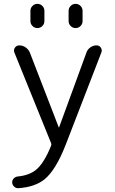

<svg xmlns="http://www.w3.org/2000/svg" viewBox="-20 -780 601 1007"><path d="M339.8 -669.9V-722.7Q339.8 -738.3 350.6 -749Q361.3 -759.8 376.5 -759.8Q391.6 -759.8 402.3 -749Q413.1 -738.3 413.1 -722.7V-669.9Q413.1 -654.3 402.3 -643.6Q391.6 -632.8 376.5 -632.8Q361.3 -632.8 350.6 -643.6Q339.8 -654.3 339.8 -669.9ZM139.6 -669.9V-722.7Q139.6 -738.3 150.4 -749Q161.1 -759.8 176.3 -759.8Q191.4 -759.8 202.1 -749Q212.9 -738.3 212.9 -722.7V-669.9Q212.9 -654.3 202.1 -643.6Q191.4 -632.8 176.3 -632.8Q161.1 -632.8 150.4 -643.6Q139.6 -654.3 139.6 -669.9ZM81.1 -542Q99.6 -542 114.7 -531.2Q129.9 -520.5 136.7 -503.9L288.1 -112.3Q288.1 -111.3 289.1 -111.3Q290 -111.3 290 -112.3L433.6 -504.9Q439.5 -521.5 454.1 -531.7Q468.8 -542 486.3 -542Q501 -542 508.8 -530.3Q513.7 -523.4 513.7 -515.6Q513.7 -510.7 511.7 -504.9L325.2 -22.5Q273.4 111.3 213.9 160.2Q163.1 201.2 76.2 207Q75.2 207 74.2 207Q63.5 207 54.7 199.2Q43.9 189.5 43.9 175.8Q43.9 164.1 52.7 155.3Q61.5 146.5 74.2 145.5Q132.8 139.6 168 111.3Q210 78.1 248 -15.6Q251 -22.5 248 -29.3L55.7 -503.9Q49.8 -517.6 58.1 -529.8Q66.4 -542 81.1 -542Z"/></svg>

Font: Gen Jyuu Gothic P Normal
Style: Regular
Weight: 300
Designer: [Source Han Sans]
Ryoko NISHIZUKA  (kana & ideographs); Paul D. Hunt (Latin, Greek & Cyrillic); Wenlong ZHANG  (bopomofo
Version: Version 1.002.20150607